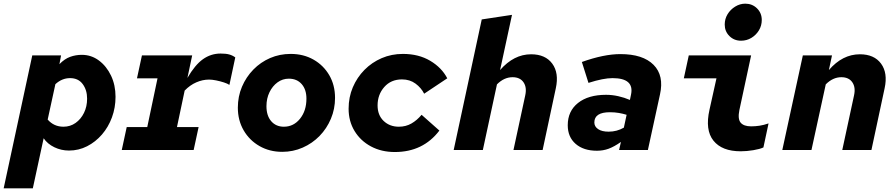

<svg xmlns="http://www.w3.org/2000/svg" viewBox="-62 -818 4882 1047"><path d="M-42 209 114 -516H271L262 -468Q290 -497 320.5 -508Q351 -519 384 -519Q436 -519 477.5 -488Q519 -457 543.5 -405.5Q568 -354 568 -290Q568 -231 548.5 -178Q529 -125 494 -84.5Q459 -44 413 -20.5Q367 3 314 3Q272 3 234.5 -15Q197 -33 176 -64L117 209ZM284 -127Q321 -127 350 -147.5Q379 -168 396 -202.5Q413 -237 413 -280Q413 -327 389 -359.5Q365 -392 320 -392Q276 -392 240 -359L198 -166Q232 -127 284 -127Z M602 0 629 -125H741L797 -391H685L712 -516H986L960 -393Q1001 -464 1044.5 -495Q1088 -526 1141 -526Q1170 -526 1188 -521Q1206 -516 1221 -505L1189 -355Q1179 -362 1159 -368.5Q1139 -375 1117 -379.5Q1095 -384 1078 -384Q1043 -384 1008.5 -369Q974 -354 945 -324L903 -125H1021L994 0Z M1477 10Q1408 10 1353 -21.5Q1298 -53 1266.5 -107.5Q1235 -162 1235 -231Q1235 -292 1257.5 -345Q1280 -398 1319.5 -438.5Q1359 -479 1411 -501.5Q1463 -524 1523 -524Q1593 -524 1647.5 -493Q1702 -462 1733.5 -408Q1765 -354 1765 -284Q1765 -224 1742.5 -170.5Q1720 -117 1680.5 -76.5Q1641 -36 1588.5 -13Q1536 10 1477 10ZM1486 -127Q1539 -127 1574 -170.5Q1609 -214 1609 -280Q1609 -330 1583 -359.5Q1557 -389 1513 -389Q1479 -389 1451.5 -369Q1424 -349 1407.5 -315Q1391 -281 1391 -239Q1391 -187 1417 -157Q1443 -127 1486 -127Z M2091 11Q2018 11 1961 -19.5Q1904 -50 1871.5 -103.5Q1839 -157 1839 -225Q1839 -288 1862 -342Q1885 -396 1925.5 -437Q1966 -478 2019.5 -501Q2073 -524 2135 -524Q2221 -524 2284 -486.5Q2347 -449 2377 -391L2251 -307Q2235 -339 2204 -362Q2173 -385 2130 -385Q2070 -385 2033.5 -343.5Q1997 -302 1997 -243Q1997 -190 2030 -158.5Q2063 -127 2113 -127Q2151 -127 2181.5 -144.5Q2212 -162 2237 -192L2334 -106Q2245 11 2091 11Z M2412 0 2565 -712 2730 -737 2665 -436Q2740 -522 2834 -522Q2912 -522 2949.5 -471Q2987 -420 2969 -337L2897 0H2738L2802 -297Q2812 -341 2793 -369Q2774 -397 2733 -397Q2687 -397 2648 -358L2571 0Z M3193 4Q3120 4 3077 -33.5Q3034 -71 3034 -135Q3034 -212 3090 -256.5Q3146 -301 3243 -301Q3276 -301 3309.5 -293.5Q3343 -286 3373 -273L3379 -302Q3398 -392 3278 -392Q3228 -392 3147 -366L3111 -480Q3231 -523 3321 -523Q3444 -523 3502 -464.5Q3560 -406 3537 -303L3471 0H3314L3324 -44Q3287 -18 3257 -7Q3227 4 3193 4ZM3179 -150Q3179 -128 3199.5 -114Q3220 -100 3257 -100Q3302 -100 3340 -122L3355 -192Q3336 -198 3313 -202Q3290 -206 3264 -206Q3179 -206 3179 -150Z M3979 -596Q3941 -596 3915.5 -621.5Q3890 -647 3890 -684Q3890 -715 3905.5 -740.5Q3921 -766 3947 -782Q3973 -798 4002 -798Q4040 -798 4066 -772.5Q4092 -747 4092 -709Q4092 -678 4076.5 -652.5Q4061 -627 4035.5 -611.5Q4010 -596 3979 -596ZM3977 7Q3875 7 3828.5 -51Q3782 -109 3807 -220L3845 -391H3667L3694 -516H4034L3970 -218Q3960 -169 3977 -149Q3994 -129 4034 -129Q4057 -129 4080 -132.5Q4103 -136 4129 -145L4101 -14Q4082 -5 4046 1Q4010 7 3977 7Z M4204 0 4316 -516H4475L4458 -436Q4532 -522 4627 -522Q4705 -522 4742.5 -471Q4780 -420 4762 -337L4690 0H4531L4595 -297Q4605 -341 4586 -369Q4567 -397 4526 -397Q4480 -397 4441 -358L4363 0Z"/></svg>

Font: Red Hat Mono
Style: Bold Italic
Weight: 700
Italic angle: -12°
Monospace: yes
Designer: Pentagram, MCKL
Foundry: Pentagram, MCKL
Version: Version 1.023; ttfautohint (v1.8.3)